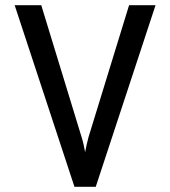

<svg xmlns="http://www.w3.org/2000/svg" viewBox="-20 -720 656 740"><path d="M267 0 36.5 -700H139L294.5 -191.5Q298.5 -179 302.2 -162.8Q306 -146.5 308 -133.5Q310.5 -146.5 314 -162.5Q317.5 -178.5 321 -191L477.5 -700H579.5L349 0Z"/></svg>

Font: Overpass Mono Light Medium
Style: Regular
Weight: 500
Monospace: yes
Version: Version 4.000